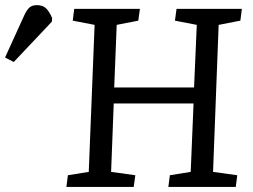

<svg xmlns="http://www.w3.org/2000/svg" viewBox="-204 -735 993 755"><path d="M-109.9 -671.9Q-100.1 -694.3 -89.1 -704.6Q-78.1 -714.8 -59.1 -714.8Q-35.6 -714.8 -22.7 -702.1Q-9.8 -689.5 1 -664.1L0 -649.9L-149.9 -491.2L-184.1 -508.8ZM557.1 -328.1H243.2L232.9 -59.1L328.1 -45.9L321.8 0H57.1L63 -45.9L145 -59.1L168 -637.2L82 -653.8L87.9 -700.2H346.2L339.8 -653.8L254.9 -637.2L245.1 -391.1H559.1L569.8 -637.2L483.9 -653.8L490.2 -700.2H747.1L741.2 -653.8L655.8 -637.2L633.8 -59.1L729 -45.9L723.1 0H458L463.9 -45.9L545.9 -59.1Z"/></svg>

Font: Literata Book
Style: Italic
Weight: 400
Italic angle: -3°
Designer: Latin by Veronika Burian and Jose Scaglione. Greek by Irene Vlachou. Cyrillic by Vera Evstafieva
Foundry: TypeTogether
Version: Version 1.003;PS 001.003;hotconv 1.0.88;makeotf.lib2.5.64775